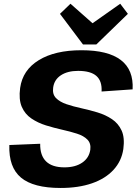

<svg xmlns="http://www.w3.org/2000/svg" viewBox="-20 -972 716 1001"><path d="M296.1 8Q153.9 8 89.3 -46.1Q24.8 -100.1 28.7 -215.9L189.5 -222.5Q188.5 -161.6 220.3 -130.5Q252 -99.5 316 -99.5Q372.7 -99.5 408.5 -124Q444.3 -148.4 450.7 -190.9Q455.2 -224.5 435.6 -244.3Q416.1 -264.1 381.1 -275.2Q346.1 -286.4 303.8 -295.8Q261.5 -305.3 219.5 -318.3Q177.5 -331.4 143.8 -354.2Q110 -377 93.5 -415.2Q77 -453.5 85 -513.5Q98 -606.8 182.3 -658.4Q266.6 -710.1 405 -710.1Q543.2 -710.1 610 -659Q676.9 -607.9 671.4 -506.1L509.6 -494.9Q512.6 -549.4 482.6 -576Q452.6 -602.5 387.2 -602.5Q332.4 -602.5 297.5 -579.6Q262.7 -556.6 257.2 -515.6Q252.3 -480.9 271.8 -460.9Q291.4 -440.9 326.1 -429Q360.9 -417.1 403.4 -407.9Q445.9 -398.7 488.2 -385.9Q530.5 -373.1 563.7 -350.8Q597 -328.5 614 -291.5Q631 -254.5 623 -195Q613.9 -132.3 571.7 -86.4Q529.5 -40.6 459.4 -16.3Q389.2 8 296.1 8ZM646.7 -899.8 482.3 -740.3H412.6L292.7 -899.8L347.4 -952.5L501.7 -816.2H413.4L606.8 -952.5Z"/></svg>

Font: Pathway Extreme 8pt Thin
Style: Italic
Weight: 100
Italic angle: -8°
Designer: Eduardo Rodriguez Tunni
Foundry: Eduardo Rodriguez Tunni
Version: Version 1.000